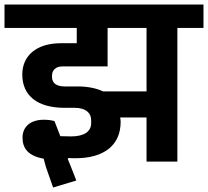

<svg xmlns="http://www.w3.org/2000/svg" viewBox="-40 -718 924 853"><path d="M196 115 299 84 280 35 261 -12 264 -16C275 -15 283 -15 295 -15C420 -15 496 -71 496 -177C496 -184 495 -190 494 -194L495 -196H611V0H748V-594H864V-698H-20V-594H301V-526H231C120 -526 59 -469 59 -387C59 -293 126 -239 247 -239H292C340 -239 365 -217 365 -184V-171C365 -133 333 -112 276 -112C270 -112 243 -113 228 -113L202 -180C188 -184 174 -186 155 -186C95 -186 60 -155 60 -106C60 -60 85 -25 154 -13L164 24ZM438 -594H611V-312H418C388 -326 350 -334 305 -334H247C212 -334 191 -348 191 -376V-381C191 -406 207 -423 238 -423H438Z"/></svg>

Font: IBM Plex Devanagari
Style: Bold
Weight: 700
Designer: Mike Abbink, Paul van der Laan, Pieter van Rosmalen, Erin McLaughlin
Foundry: Bold Monday
Version: Version 1.0